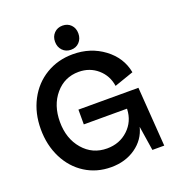

<svg xmlns="http://www.w3.org/2000/svg" viewBox="-149 -953 997 1085"><g transform="rotate(-20 349.0 -411.0)"><path d="M335 12.2Q248.5 12.2 179.7 -31.2Q110.8 -74.7 72 -151.9Q33.2 -229 33.2 -325.2Q33.2 -421.9 73.5 -498.8Q113.8 -575.7 185.5 -618.9Q257.3 -662.1 347.2 -662.1Q453.6 -662.1 533.2 -602.8Q612.8 -543.5 629.9 -451.2L514.2 -411.1Q504.9 -475.1 457.8 -516.1Q410.6 -557.1 344.2 -557.1Q259.3 -557.1 204.1 -492.2Q148.9 -427.2 148.9 -327.1Q148.9 -226.6 205.3 -160.9Q261.7 -95.2 349.1 -95.2Q424.8 -95.2 476.3 -143.6Q527.8 -191.9 530.8 -266.1V-268.1H271V-356.9H631.8L657.2 0H585.9L563 -147Q544.9 -75.2 482.9 -31.5Q420.9 12.2 335 12.2ZM277.8 -762.2Q277.8 -793.5 297.6 -813.7Q317.4 -834 348.1 -834Q378.9 -834 398.4 -814Q418 -793.9 418 -762.2Q418 -730.5 398.4 -709.7Q378.9 -689 348.1 -689Q317.4 -689 297.6 -709.7Q277.8 -730.5 277.8 -762.2Z"/></g></svg>

Font: Apfel Grotezk Mittel
Style: Regular
Weight: 500
Designer: Luigi Gorlero
Foundry: © 2023, Luigi Gorlero & Collletttivo
Version: Version 2.000;Glyphs 3.2 (3217)